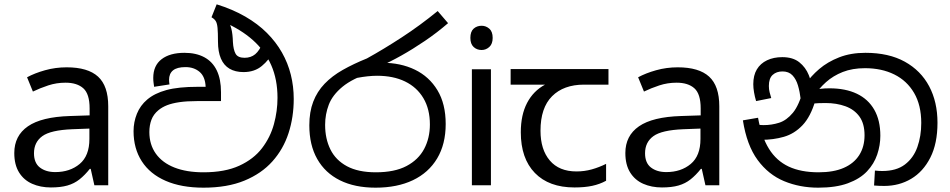

<svg xmlns="http://www.w3.org/2000/svg" viewBox="-20 -856 4387 887"><path d="M288 -545Q386 -545 433 -502Q480 -459 480 -365V0H416L399 -76H395Q372 -47 347.5 -27.5Q323 -8 291.5 1Q260 10 215 10Q167 10 128.5 -7Q90 -24 68 -59.5Q46 -95 46 -149Q46 -229 109 -272.5Q172 -316 303 -320L394 -323V-355Q394 -422 365 -448Q336 -474 283 -474Q241 -474 203 -461.5Q165 -449 132 -433L105 -499Q140 -518 188 -531.5Q236 -545 288 -545ZM314 -259Q214 -255 175.5 -227Q137 -199 137 -148Q137 -103 164.5 -82Q192 -61 235 -61Q303 -61 348 -98.5Q393 -136 393 -214V-262Z M920 11Q818 11 745.5 -20.5Q673 -52 635 -111Q597 -170 597 -250Q597 -292 612.5 -330.5Q628 -369 660 -396Q694 -425 749 -440Q804 -455 894 -455H930Q928 -502 902 -524Q876 -546 837 -546Q798 -546 779.5 -531Q761 -516 761 -487Q761 -482 761.5 -477Q762 -472 763 -466L692 -455Q691 -463 689.5 -473Q688 -483 688 -496Q688 -553 726.5 -582.5Q765 -612 832 -612Q886 -612 924 -591.5Q962 -571 981.5 -530.5Q1001 -490 1001 -430V-389H891Q843 -389 809 -384Q775 -379 752 -370Q729 -361 712 -347Q689 -328 679.5 -302.5Q670 -277 670 -246Q670 -188 700 -146Q730 -104 786 -82Q842 -60 920 -60Q1019 -60 1085.5 -90.5Q1152 -121 1190.5 -171.5Q1229 -222 1245.5 -282.5Q1262 -343 1262 -404Q1262 -489 1233 -555Q1204 -621 1148.5 -670.5Q1093 -720 1012 -755Q999 -761 985 -766Q971 -771 957 -776L981 -836Q1055 -813 1113 -779.5Q1171 -746 1213 -704Q1255 -662 1282.5 -613.5Q1310 -565 1323.5 -511Q1337 -457 1337 -399Q1337 -315 1313 -241Q1289 -167 1238.5 -110.5Q1188 -54 1109 -21.5Q1030 11 920 11ZM1105 -523Q1067 -523 1040.5 -538.5Q1014 -554 1000.5 -585.5Q987 -617 987 -664Q987 -706 985 -727Q983 -748 977 -758Q971 -768 959 -775L990 -800Q1015 -784 1029 -765.5Q1043 -747 1049 -722.5Q1055 -698 1056 -662Q1058 -626 1068.5 -607.5Q1079 -589 1110 -589Q1139 -589 1159 -605.5Q1179 -622 1195 -661L1237 -611Q1224 -580 1190 -551.5Q1156 -523 1105 -523Z M1715 11Q1619 11 1550.5 -23Q1482 -57 1445.5 -121.5Q1409 -186 1409 -277Q1409 -339 1427 -386Q1445 -433 1479.5 -469Q1514 -505 1563.5 -533Q1613 -561 1675 -586Q1751 -628 1835.5 -683Q1920 -738 2002 -805L2050 -749Q1999 -705 1943 -667Q1887 -629 1833.5 -599Q1780 -569 1735 -550L1693 -521Q1608 -493 1562 -455Q1516 -417 1499 -372.5Q1482 -328 1482 -279Q1482 -215 1506.5 -165.5Q1531 -116 1583 -88Q1635 -60 1716 -60Q1803 -60 1858 -89Q1913 -118 1939.5 -168Q1966 -218 1966 -281Q1966 -352 1936 -402.5Q1906 -453 1851.5 -479.5Q1797 -506 1722 -506Q1702 -506 1678.5 -503.5Q1655 -501 1631.5 -496.5Q1608 -492 1587 -485L1662 -555Q1679 -562 1699 -564Q1719 -566 1746 -566Q1831 -566 1897 -534Q1963 -502 2001 -439Q2039 -376 2039 -283Q2039 -190 1999.5 -124Q1960 -58 1887.5 -23.5Q1815 11 1715 11Z M2248 -536V0H2160V-536ZM2205 -737Q2225 -737 2240.5 -723.5Q2256 -710 2256 -681Q2256 -653 2240.5 -639Q2225 -625 2205 -625Q2183 -625 2168 -639Q2153 -653 2153 -681Q2153 -710 2168 -723.5Q2183 -737 2205 -737Z M2634 10Q2516 10 2451 -57Q2386 -124 2386 -245Q2386 -325 2415 -380.5Q2444 -436 2498 -465H2339V-537H2791V-465H2678Q2584 -465 2530.5 -411.5Q2477 -358 2477 -252Q2477 -165 2520 -114.5Q2563 -64 2643 -64Q2680 -64 2714 -73.5Q2748 -83 2780 -99V-21Q2751 -5 2716 2.5Q2681 10 2634 10Z M3111 -545Q3209 -545 3256 -502Q3303 -459 3303 -365V0H3239L3222 -76H3218Q3195 -47 3170.5 -27.5Q3146 -8 3114.5 1Q3083 10 3038 10Q2990 10 2951.5 -7Q2913 -24 2891 -59.5Q2869 -95 2869 -149Q2869 -229 2932 -272.5Q2995 -316 3126 -320L3217 -323V-355Q3217 -422 3188 -448Q3159 -474 3106 -474Q3064 -474 3026 -461.5Q2988 -449 2955 -433L2928 -499Q2963 -518 3011 -531.5Q3059 -545 3111 -545ZM3137 -259Q3037 -255 2998.5 -227Q2960 -199 2960 -148Q2960 -103 2987.5 -82Q3015 -61 3058 -61Q3126 -61 3171 -98.5Q3216 -136 3216 -214V-262Z M3760 11Q3675 11 3602.5 -19Q3530 -49 3480 -117Q3430 -185 3412 -300L3482 -312Q3498 -224 3532.5 -168.5Q3567 -113 3623.5 -86.5Q3680 -60 3762 -60Q3831 -60 3878 -80.5Q3925 -101 3949.5 -139.5Q3974 -178 3974 -231Q3974 -285 3950.5 -317.5Q3927 -350 3886 -365Q3845 -380 3794 -380Q3760 -380 3734 -377.5Q3708 -375 3682 -368L3687 -420Q3706 -429 3736 -438.5Q3766 -448 3812 -448Q3886 -448 3938.5 -423Q3991 -398 4019 -349Q4047 -300 4047 -229Q4047 -185 4032.5 -142Q4018 -99 3985.5 -64.5Q3953 -30 3897.5 -9.5Q3842 11 3760 11ZM4065 3Q4052 3 4041.5 2.5Q4031 2 4018 1L4022 -68Q4028 -67 4039.5 -66.5Q4051 -66 4056 -66Q4121 -66 4160.5 -96Q4200 -126 4218 -176.5Q4236 -227 4236 -288Q4236 -370 4203 -426.5Q4170 -483 4111.5 -512Q4053 -541 3976 -541Q3918 -541 3873.5 -523.5Q3829 -506 3796 -476.5Q3763 -447 3739 -410L3747 -392Q3725 -317 3687.5 -277.5Q3650 -238 3601.5 -224Q3553 -210 3497 -210Q3487 -210 3471.5 -212.5Q3456 -215 3444 -221L3445 -286Q3459 -282 3477.5 -280Q3496 -278 3508 -278Q3545 -278 3579.5 -289Q3614 -300 3643 -335Q3672 -370 3691 -443L3701 -467Q3726 -504 3764.5 -537Q3803 -570 3856.5 -591Q3910 -612 3978 -612Q4086 -612 4160 -571Q4234 -530 4272.5 -457.5Q4311 -385 4311 -289Q4311 -193 4278 -128Q4245 -63 4189.5 -30Q4134 3 4065 3ZM3594 -592Q3643 -592 3672.5 -568.5Q3702 -545 3716.5 -509Q3731 -473 3734 -434L3679 -398Q3675 -432 3666.5 -461Q3658 -490 3641 -508Q3624 -526 3595 -526Q3567 -526 3549.5 -510Q3532 -494 3532 -459Q3532 -443 3535.5 -429.5Q3539 -416 3543 -403L3473 -389Q3467 -409 3463.5 -429.5Q3460 -450 3460 -467Q3460 -508 3476.5 -535.5Q3493 -563 3523.5 -577.5Q3554 -592 3594 -592Z"/></svg>

Font: sinhala115
Style: Regular
Weight: 400
Designer: Jelle Bosma - Monotype Design Team
Foundry: Monotype Imaging Inc.
Version: Version 2.006